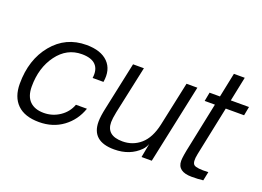

<svg xmlns="http://www.w3.org/2000/svg" viewBox="-101 -921 1612 1181"><g transform="rotate(20 705.0 -330.5)"><path d="M341 -532Q436 -532 483 -484.5Q530 -437 516 -354H445Q453 -410 425 -439.5Q397 -469 334 -469Q236 -469 173.5 -384.5Q111 -300 111 -177Q111 -113 143.5 -81Q176 -49 235 -49Q292 -49 339 -80.5Q386 -112 405 -164H477Q449 -83 383 -34.5Q317 14 227 14Q133 14 84.5 -33.5Q36 -81 36 -168Q36 -326 121 -429Q206 -532 341 -532Z M719 14Q571 14 571 -114Q571 -150 584 -208L650 -518H721L654 -206Q645 -161 645 -138Q645 -50 750 -50Q818 -50 868 -93.5Q918 -137 938 -228L1000 -518H1071L961 0H894L911 -91Q902 -67 886 -51Q822 14 719 14Z M1212 -135Q1200 -78 1218 -63.5Q1236 -49 1312 -53L1300 5Q1269 9 1226 9Q1131 9 1131 -62Q1131 -91 1148 -168L1208 -457H1141L1152 -515H1220L1253 -675H1324L1291 -515H1410L1399 -457H1279Z"/></g></svg>

Font: Nacelle Light
Style: Italic
Weight: 300
Italic angle: -12°
Designer: Sora Sagano
Foundry: Sora Sagano
Version: Version 1.000;FEAKit 1.0